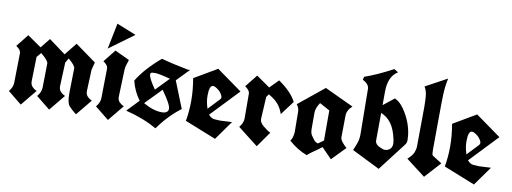

<svg xmlns="http://www.w3.org/2000/svg" viewBox="-60 -1084 3768 1412"><g transform="rotate(10 1824.0 -378.5)"><path d="M200.2 -454.6 258.3 -527.3 383.3 -435.1 457 -527.3 612.8 -414.6 598.1 -356.9 591.8 -199.7Q591.8 -197.3 591.8 -195.3Q591.8 -172.4 606.4 -157.2Q621.1 -142.1 639.6 -134.3L542 -15.1Q505.9 -43.5 486.6 -65.4Q467.3 -87.4 467.3 -155.8Q467.3 -160.6 467.3 -166L470.7 -346.7Q470.7 -366.2 418.5 -410.6L398.4 -376L391.1 -199.7Q391.1 -198.2 391.1 -196.8Q391.1 -172.9 405.8 -157.5Q420.4 -142.1 439.5 -134.3L341.8 -15.1L237.8 -98.6Q265.6 -131.3 266.6 -166L269.5 -346.7Q269.5 -368.2 212.4 -414.6L183.6 -380.4L179.2 -199.7Q178.7 -173.8 193.6 -158Q208.5 -142.1 227.5 -134.3L129.9 -15.1L26.9 -98.6Q54.7 -132.3 54.7 -166L58.6 -387.7Q58.6 -411.1 22.5 -434.6L96.2 -527.3L200.2 -455.1Z M673.3 -434.6 747.1 -527.3 856.4 -476.1Q850.6 -456.1 843.8 -437Q836.9 -418 836.9 -397.9L830.1 -199.7Q830.1 -197.3 830.1 -195.3Q830.1 -172.4 844.7 -157.2Q859.4 -142.1 878.4 -134.3L780.8 -15.1L677.2 -98.6Q705.6 -132.3 705.6 -166L709 -387.7Q709 -411.1 673.3 -434.6ZM688 -531.7 727.1 -724.6 872.1 -666.5Z M901.4 -106 986.3 -194.8Q940.4 -256.3 921.4 -334Q980 -430.7 1094.7 -527.3Q1185.1 -502.4 1301.8 -480.5L1313.5 -483.4L1221.7 -389.2L1301.8 -188.5Q1210.9 -120.6 1134.8 -15.1Q1039.6 -71.3 901.4 -106ZM1159.7 -139.6Q1209 -139.6 1209 -174.8Q1209 -205.6 1138.7 -303.7L1021.5 -183.1Q1097.2 -139.6 1159.7 -139.6ZM1082.5 -294.9 1177.2 -392.6Q1092.3 -415.5 1063.5 -415.5Q1034.7 -415.5 1031.5 -409.9Q1028.3 -404.3 1028.3 -399.4Q1028.3 -371.6 1082.5 -294.9Z M1580.6 -15.1 1346.7 -108.4Q1359.9 -181.6 1359.9 -261Q1359.9 -340.3 1344.7 -426.8L1513.2 -525.9V-527.3L1514.2 -526.9H1514.6L1704.6 -390.6L1506.8 -182.6Q1526.9 -158.7 1551.3 -156.2Q1575.7 -153.8 1591.6 -153.8Q1607.4 -153.8 1629.2 -155.5Q1650.9 -157.2 1682.6 -158.2Q1656.7 -122.1 1631.3 -86.4Q1606 -50.8 1580.6 -15.1ZM1499.5 -395.5Q1471.2 -395.5 1471.2 -318.4Q1471.2 -274.4 1485.8 -230.5Q1485.8 -226.1 1487.3 -223.1L1565.9 -306.2Q1574.2 -314.9 1574.2 -323.7Q1574.2 -332.5 1565.7 -346.2Q1557.1 -359.9 1548.3 -368.7Q1517.6 -395.5 1499.5 -395.5Z M1907.2 -456.1 1970.7 -520.5Q2068.8 -452.6 2103.5 -382.8L2025.4 -278.3Q2012.2 -316.9 1989.5 -346.2Q1966.8 -375.5 1914.1 -406.2L1897.9 -384.3L1888.7 -217.8Q1887.2 -192.4 1920.9 -165Q1954.6 -137.7 1973.1 -129.9L1892.1 -15.1L1740.7 -132.8Q1768.1 -165.5 1769 -200.2L1768.1 -387.7Q1766.6 -411.1 1731.9 -434.6L1805.7 -527.3Z M2128.4 -370.6 2318.8 -525.4 2534.7 -424.3Q2496.6 -391.1 2496.1 -349.6L2494.1 -188Q2494.1 -171.4 2511.5 -150.4Q2528.8 -129.4 2544.4 -116.7L2445.8 -15.1L2370.1 -92.8Q2342.8 -70.8 2314.9 -52.5Q2287.1 -34.2 2265.1 -14.2Q2191.9 -41.5 2128.4 -98.6Q2146.5 -121.6 2149.4 -165.5L2147.9 -313Q2147.9 -314.9 2147.9 -316.9Q2147.9 -345.7 2128.4 -370.6ZM2295.9 -408.2Q2267.6 -365.7 2267.6 -332.5V-212.9Q2267.6 -176.3 2280.8 -160.6Q2292 -144.5 2301.5 -131.8Q2311 -119.1 2332 -113.3L2372.1 -142.1V-366.7Z M2575.7 -631.8 2581.1 -654.8Q2678.2 -689 2790.5 -749.5L2821.3 -730.5Q2752 -689 2751.5 -573.7L2751 -473.1L2832 -537.6Q2869.1 -522 2900.4 -477.1Q2964.4 -385.3 2975.1 -282.2Q2976.6 -270 2976.6 -250.5Q2976.6 -231 2965.8 -217.3L2804.2 -6.8L2594.7 -110.8Q2606.9 -137.2 2617.7 -167.2Q2628.4 -197.3 2628.4 -232.4L2624.5 -571.3Q2624.5 -607.4 2575.7 -631.8ZM2751 -415 2749.5 -203.6Q2753.9 -179.2 2783 -165.8Q2812 -152.3 2822 -152.3Q2832 -152.3 2835.9 -153.3Q2877.9 -164.1 2877.9 -208Q2877.9 -218.8 2875.5 -231.4Q2858.9 -313.5 2827.4 -355.5Q2795.9 -397.5 2751 -415Z M3251 -126.5Q3167 -33.7 3142.6 -7.3Q3106.4 -34.7 3070.6 -62.3Q3034.7 -89.8 2999 -117.2Q3032.2 -146 3042.5 -170.4Q3052.7 -194.8 3053.2 -216.8L3055.7 -512.2Q3055.7 -543.9 3053 -587.9Q3050.3 -631.8 3031.2 -662.1L3192.4 -749.5Q3179.2 -690.9 3177 -627.9Q3174.8 -564.9 3174.8 -500L3172.9 -213.4Q3172.9 -176.8 3179.7 -171.9Q3186.5 -167 3251 -126.5Z M3514.2 -15.1 3280.3 -108.4Q3293.5 -181.6 3293.5 -261Q3293.5 -340.3 3278.3 -426.8L3446.8 -525.9V-527.3L3447.8 -526.9H3448.2L3638.2 -390.6L3440.4 -182.6Q3460.4 -158.7 3484.9 -156.2Q3509.3 -153.8 3525.1 -153.8Q3541 -153.8 3562.7 -155.5Q3584.5 -157.2 3616.2 -158.2Q3590.3 -122.1 3564.9 -86.4Q3539.6 -50.8 3514.2 -15.1ZM3433.1 -395.5Q3404.8 -395.5 3404.8 -318.4Q3404.8 -274.4 3419.4 -230.5Q3419.4 -226.1 3420.9 -223.1L3499.5 -306.2Q3507.8 -314.9 3507.8 -323.7Q3507.8 -332.5 3499.3 -346.2Q3490.7 -359.9 3481.9 -368.7Q3451.2 -395.5 3433.1 -395.5Z"/></g></svg>

Font: UnifrakturCook
Style: Bold
Weight: 700
Designer: j. 'mach' wust
Version: Version 2011-09-01